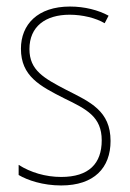

<svg xmlns="http://www.w3.org/2000/svg" viewBox="-20 -557 396 587"><path d="M318 -126C318 -218 256 -245 183 -282C114 -318 70 -342 70 -407C70 -476 119 -512 193 -512C232 -512 273 -502 300 -486L312 -509C281 -526 239 -537 194 -537C95 -537 44 -482 44 -408C44 -324 102 -294 177 -256C245 -223 291 -200 291 -128C291 -57 252 -16 167 -16C119 -16 73 -30 37 -53V-22C64 -6 111 10 167 10C268 10 318 -44 318 -126Z"/></svg>

Font: Noto Sans Arabic UI Cn Th
Style: Regular
Weight: 100
Width: 3
Designer: Monotype Design Team, Nadine Chahine and Nizar Qandah
Foundry: Monotype Imaging Inc.
Version: Version 2.010